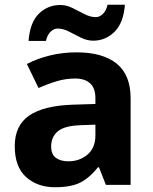

<svg xmlns="http://www.w3.org/2000/svg" viewBox="-20 -777 644 807"><path d="M302 -557Q412 -557 470.5 -509.5Q529 -462 529 -364V0H425L396 -74H392Q357 -30 318 -10Q279 10 211 10Q138 10 90 -32.5Q42 -75 42 -163Q42 -250 103 -291.5Q164 -333 286 -337L381 -340V-364Q381 -407 358.5 -427Q336 -447 296 -447Q256 -447 218 -435.5Q180 -424 142 -407L93 -508Q137 -531 190.5 -544Q244 -557 302 -557ZM323 -251Q251 -249 223 -225Q195 -201 195 -162Q195 -128 215 -113.5Q235 -99 267 -99Q315 -99 348 -127.5Q381 -156 381 -208V-253ZM100 -605Q106 -683 143.5 -719.5Q181 -756 233 -756Q260 -756 285.5 -743Q311 -730 335.5 -717.5Q360 -705 383 -705Q398 -705 412 -718Q426 -731 432 -757H505Q499 -680 461 -643Q423 -606 372 -606Q346 -606 320.5 -618.5Q295 -631 270.5 -644Q246 -657 222 -657Q207 -657 193 -644Q179 -631 173 -605Z"/></svg>

Font: Noto Sans Tai Tham
Style: Regular
Weight: 400
Designer: Monotype Design Team 2013. Revised by David WIlliams 2020
Foundry: Monotype Imaging Inc.
Version: Version 2.002